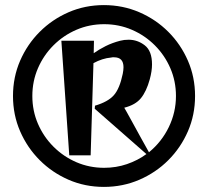

<svg xmlns="http://www.w3.org/2000/svg" viewBox="-20 -734 817 754"><path d="M746 -357Q746 -283 718 -218.5Q690 -154 641 -105Q592 -56 527 -28Q462 0 388 0Q314 0 249.5 -28Q185 -56 136 -105Q87 -154 59 -218.5Q31 -283 31 -357Q31 -431 59 -495.5Q87 -560 136 -609Q185 -658 249.5 -686Q314 -714 388 -714Q462 -714 527 -686Q592 -658 641 -609Q690 -560 718 -495.5Q746 -431 746 -357ZM352 -307 353 -319Q404 -334 427 -360Q450 -386 462 -444Q465 -459 465 -470Q465 -509 428 -509Q425 -509 422 -509Q419 -509 416 -508Q382 -505 347 -486L336 -124H252L221 -574H349L348 -525Q369 -540 395 -553Q421 -566 452 -574Q467 -578 485 -578Q520 -578 548.5 -556Q577 -534 577 -481Q577 -455 568 -422Q555 -375 533.5 -348.5Q512 -322 468 -311Q468 -311 478 -293.5Q488 -276 502 -250Q516 -224 530.5 -198Q545 -172 555 -154Q565 -136 565 -136Q615 -177 643 -235Q671 -293 671 -357Q671 -415 649 -466Q627 -517 588 -556Q549 -595 498 -617Q447 -639 389 -639Q331 -639 280 -617Q229 -595 190 -556Q151 -517 129 -466Q107 -415 107 -357Q107 -299 129 -248Q151 -197 190 -158Q229 -119 280 -97Q331 -75 389 -75Q436 -75 478.5 -89.5Q521 -104 555 -129Z"/></svg>

Font: Reggae One
Style: Regular
Weight: 400
Designer: Fontworks Inc.
Foundry: Fontworks Inc.
Version: Version 1.100